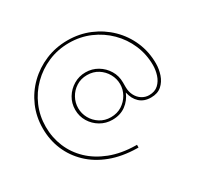

<svg xmlns="http://www.w3.org/2000/svg" viewBox="-191 -960 1462 1412"><g transform="rotate(-30 540.0 -254.0)"><path d="M588 218Q463 216 365 179Q267 142 199 77Q131 12 95.5 -72.5Q60 -157 60 -254Q60 -353 97 -438.5Q134 -524 200 -588.5Q266 -653 353 -689.5Q440 -726 540 -726Q640 -726 727 -689.5Q814 -653 880 -588.5Q946 -524 983 -438.5Q1020 -353 1020 -254Q1020 -206 1004.5 -160Q989 -114 955 -84Q921 -54 865 -54Q806 -54 769.5 -87.5Q733 -121 721 -179Q698 -123 651 -88.5Q604 -54 537 -54Q482 -54 436 -81Q390 -108 362.5 -153.5Q335 -199 335 -254Q335 -310 362.5 -355.5Q390 -401 436 -428.5Q482 -456 537 -456Q593 -456 639 -428.5Q685 -401 712.5 -355.5Q740 -310 740 -254V-215Q740 -174 756.5 -142.5Q773 -111 801 -93.5Q829 -76 861 -76Q910 -76 939.5 -103.5Q969 -131 982 -172Q995 -213 995 -254Q995 -346 960 -427.5Q925 -509 862.5 -571Q800 -633 717.5 -668.5Q635 -704 540 -704Q445 -704 362.5 -668.5Q280 -633 217.5 -571Q155 -509 120 -427.5Q85 -346 85 -254Q85 -163 118.5 -82.5Q152 -2 216.5 59.5Q281 121 374.5 157Q468 193 588 195H600V218ZM537 -76Q590 -76 630 -101.5Q670 -127 693 -167.5Q716 -208 716 -254Q716 -300 693 -341Q670 -382 630 -407.5Q590 -433 537 -433Q485 -433 445 -407.5Q405 -382 382.5 -341Q360 -300 360 -254Q360 -208 382.5 -167.5Q405 -127 445 -101.5Q485 -76 537 -76Z"/></g></svg>

Font: MuseoModerno Thin
Style: Regular
Weight: 100
Designer: Pablo Cosgaya, Héctor Gatti, Marcela Romero, and the Authors of The MuseoModerno Project.
Foundry: Omnibus-Type Team
Version: Version 1.003